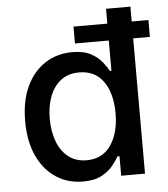

<svg xmlns="http://www.w3.org/2000/svg" viewBox="-53 -775 731 833"><g transform="rotate(-5 313.0 -358.0)"><path d="M275.6 10.7Q209.5 10.7 158 -23.1Q106.5 -56.8 77.1 -120.2Q47.6 -183.6 47.6 -271.7Q47.6 -360.1 77.2 -422.9Q106.9 -485.8 158.7 -519.2Q210.6 -552.6 276.3 -552.6Q327.1 -552.6 358.1 -535.7Q389.2 -518.8 406.4 -496.4Q423.7 -474.1 433.2 -457H439.6V-727.3H545.8V0H442.1V-84.9H433.2Q423.7 -67.5 405.7 -45.1Q387.8 -22.7 356.5 -6Q325.3 10.7 275.6 10.7ZM299 -79.9Q367.9 -79.9 404.7 -133.3Q441.4 -186.8 441.4 -272.7Q441.4 -358.3 405 -410.3Q368.6 -462.4 299 -462.4Q251.1 -462.4 219.1 -437.5Q187.1 -412.6 171 -369.9Q154.8 -327.1 154.8 -272.7Q154.8 -218 171.2 -174.4Q187.5 -130.7 219.6 -105.3Q251.8 -79.9 299 -79.9ZM618.6 -589.1H292.3V-662.6H618.6Z"/></g></svg>

Font: Linik Sans Medium
Style: Regular
Weight: 500
Designer: Rasmus Andersson (font), Cristiano Sobral (main changes)
Foundry: rsms
Version: Version 3.018;June 1, 2022;FontCreator 14.0.0.2814 64-bit; t